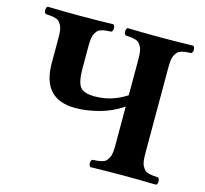

<svg xmlns="http://www.w3.org/2000/svg" viewBox="-96 -755 925 866"><g transform="rotate(15 366.5 -322.5)"><path d="M106.9 -522.9Q106.9 -543.5 105 -558.1Q103 -572.8 97.4 -582.5Q91.8 -592.3 86.4 -597.9Q81.1 -603.5 69.8 -606.7Q58.6 -609.9 49.6 -610.8Q40.5 -611.8 23.9 -612.8Q16.6 -617.2 16.6 -629.9Q16.6 -642.6 23.9 -647Q104 -645 178.2 -645Q250 -645 330.1 -647Q337.4 -642.6 337.4 -629.9Q337.4 -617.2 330.1 -612.8Q313.5 -611.8 304.4 -610.8Q295.4 -609.9 284.2 -606.7Q272.9 -603.5 267.6 -597.9Q262.2 -592.3 256.6 -582.5Q251 -572.8 249 -558.1Q247.1 -543.5 247.1 -522.9V-419.9Q247.1 -356.4 263.9 -333.7Q280.8 -311 333 -311Q411.6 -311 480 -356V-522.9Q480 -543.5 478 -558.1Q476.1 -572.8 470.5 -582.5Q464.8 -592.3 459.5 -597.9Q454.1 -603.5 442.9 -606.7Q431.6 -609.9 422.6 -610.8Q413.6 -611.8 397 -612.8Q389.6 -617.2 389.6 -629.9Q389.6 -642.6 397 -647Q477.1 -645 550.8 -645Q623 -645 703.1 -647Q710.4 -642.6 710.4 -629.9Q710.4 -617.2 703.1 -612.8Q686.5 -611.8 677.5 -610.8Q668.5 -609.9 657.2 -606.7Q646 -603.5 640.6 -597.9Q635.3 -592.3 629.6 -582.5Q624 -572.8 622.1 -558.1Q620.1 -543.5 620.1 -522.9V-122.1Q620.1 -101.6 622.1 -86.9Q624 -72.3 629.6 -62.5Q635.3 -52.7 640.6 -47.1Q646 -41.5 657.2 -38.3Q668.5 -35.2 677.5 -34.2Q686.5 -33.2 703.1 -32.2Q710.4 -27.8 710.4 -15.1Q710.4 -2.4 703.1 2Q623 0 550.8 0Q477.1 0 397 2Q389.6 -2.4 389.6 -15.1Q389.6 -27.8 397 -32.2Q413.6 -33.2 422.6 -34.2Q431.6 -35.2 442.9 -38.3Q454.1 -41.5 459.5 -47.1Q464.8 -52.7 470.5 -62.5Q476.1 -72.3 478 -86.9Q480 -101.6 480 -122.1V-303.2Q429.7 -268.6 371.1 -253.2Q312.5 -237.8 261.2 -237.8Q106.9 -237.8 106.9 -405.8Z"/></g></svg>

Font: Common Serif
Style: Bold
Weight: 700
Designer: Philipp H. Poll, Khaled Hosny
Foundry: Stefan Peev, Context Ltd.
Version: Version 1.026